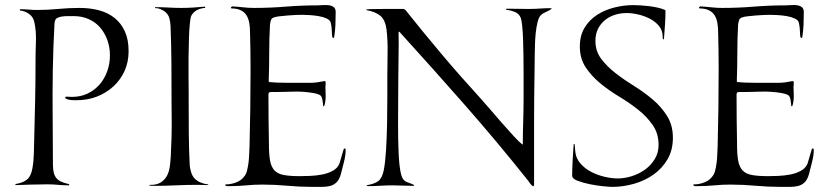

<svg xmlns="http://www.w3.org/2000/svg" viewBox="-20 -725 3243 751"><path d="M124 -686Q166 -686 207.5 -690Q249 -694 291 -694Q333 -694 368 -684.5Q403 -675 428.5 -654.5Q454 -634 468.5 -602Q483 -570 483 -525Q483 -482 467 -447Q451 -412 423 -386.5Q395 -361 358.5 -347Q322 -333 280 -333Q277 -333 270 -333Q263 -333 255.5 -334Q248 -335 242.5 -337Q237 -339 235 -342V-344L238 -347L261 -346Q295 -346 322.5 -359Q350 -372 369.5 -394.5Q389 -417 399.5 -446.5Q410 -476 410 -508Q410 -540 400 -568Q390 -596 372 -617Q354 -638 327.5 -650Q301 -662 268 -662Q256 -662 244 -662Q232 -662 220 -660Q205 -657 199.5 -651.5Q194 -646 193 -630Q188 -539 186.5 -447.5Q185 -356 186 -265L187 -83Q187 -64 190 -51Q193 -38 200 -29Q207 -20 219 -14.5Q231 -9 249 -5L251 -3V-2Q251 0 249 0Q228 0 207.5 -2Q187 -4 166 -4Q134 -4 103.5 -3Q73 -2 42 -1L40 -3V-5Q71 -10 86.5 -23.5Q102 -37 107 -68Q112 -97 112.5 -128Q113 -159 114 -188Q116 -263 117.5 -336.5Q119 -410 119 -485Q119 -521 120.5 -563Q122 -605 114 -640Q109 -660 93 -671Q77 -682 58 -684L57 -686L60 -689Q76 -689 92 -687.5Q108 -686 124 -686Z M690 -694Q713 -694 735.5 -695.5Q758 -697 781 -699L783 -696L782 -694Q765 -693 750.5 -685.5Q736 -678 728 -663Q725 -657 722.5 -632Q720 -607 719 -573Q718 -539 717.5 -499.5Q717 -460 717.5 -424.5Q718 -389 718 -361.5Q718 -334 718 -323Q718 -262 718.5 -201.5Q719 -141 722 -81Q723 -64 729.5 -46Q736 -28 752 -18Q757 -14 764 -11.5Q771 -9 777 -7Q779 -6 787 -5Q795 -4 795 -2L794 -1Q783 -1 772.5 -1.5Q762 -2 751 -2Q709 -2 667 0Q625 2 583 2Q578 2 573.5 1.5Q569 1 564 1L565 -2Q594 0 614 -15Q634 -30 641 -58Q646 -77 648 -113Q650 -149 651 -189Q652 -229 651.5 -266.5Q651 -304 651 -327Q651 -402 650.5 -476Q650 -550 647 -625Q646 -640 642.5 -653.5Q639 -667 627 -678Q620 -684 608 -689Q596 -694 587 -693Q586 -694 586 -695Q586 -697 589 -697Q615 -697 639.5 -695.5Q664 -694 690 -694Z M973 -694Q1036 -694 1097 -699Q1158 -704 1221 -704Q1230 -704 1242.5 -705Q1255 -706 1266.5 -704.5Q1278 -703 1285.5 -697Q1293 -691 1293 -678Q1293 -653 1292 -628Q1291 -603 1287 -579L1284 -576L1282 -577L1279 -583Q1278 -596 1277.5 -609Q1277 -622 1274 -635Q1272 -646 1258 -652.5Q1244 -659 1226 -662Q1208 -665 1190 -666Q1172 -667 1162 -667Q1153 -667 1137.5 -666.5Q1122 -666 1106 -664.5Q1090 -663 1075 -661.5Q1060 -660 1052 -657Q1042 -654 1039.5 -645.5Q1037 -637 1036 -628Q1033 -573 1033 -518Q1033 -463 1031 -407L1033 -404Q1040 -403 1062 -402Q1084 -401 1109.5 -401Q1135 -401 1158.5 -401Q1182 -401 1192 -401Q1206 -401 1221 -403Q1236 -405 1250 -408L1254 -405Q1252 -385 1253.5 -360.5Q1255 -336 1250 -316Q1250 -314 1248.5 -312.5Q1247 -311 1248 -309L1244 -310Q1244 -312 1243 -322Q1242 -332 1241 -335Q1239 -350 1229 -354.5Q1219 -359 1206 -361Q1167 -368 1123.5 -366.5Q1080 -365 1040 -365Q1038 -365 1036.5 -364.5Q1035 -364 1033 -364L1032 -363Q1032 -362 1031 -360.5Q1030 -359 1030 -357Q1030 -307 1030.5 -257.5Q1031 -208 1032 -158Q1032 -120 1036.5 -96Q1041 -72 1053.5 -58.5Q1066 -45 1090 -40.5Q1114 -36 1153 -36Q1170 -36 1193.5 -37Q1217 -38 1240.5 -42.5Q1264 -47 1282.5 -57.5Q1301 -68 1308 -86Q1309 -89 1311.5 -98Q1314 -107 1317 -117Q1320 -127 1322.5 -135.5Q1325 -144 1326 -144H1331Q1331 -142 1331.5 -141Q1332 -140 1332 -138Q1332 -117 1325 -90Q1318 -63 1313 -43Q1307 -22 1296 -11.5Q1285 -1 1270.5 2.5Q1256 6 1238.5 6Q1221 6 1203 6Q1153 6 1104 1.5Q1055 -3 1006 -3Q974 -3 943.5 0Q913 3 881 3H866L861 0V-1Q861 -2 861.5 -2.5Q862 -3 862 -4Q880 -3 901 -10.5Q922 -18 933 -32Q943 -43 946.5 -58.5Q950 -74 952 -88Q954 -104 954.5 -119.5Q955 -135 956 -151Q958 -227 959 -302.5Q960 -378 960 -453Q960 -490 959.5 -526Q959 -562 958 -598Q958 -618 955 -635Q952 -652 944.5 -664.5Q937 -677 922.5 -684.5Q908 -692 885 -692L883 -695V-696L888 -700Q909 -699 930.5 -696.5Q952 -694 973 -694Z M1565 -687Q1636 -598 1708.5 -512Q1781 -426 1858 -342Q1871 -328 1894 -301Q1917 -274 1942 -245.5Q1967 -217 1989 -193Q2011 -169 2023 -160H2024L2025 -161Q2025 -207 2026.5 -252.5Q2028 -298 2028 -344Q2028 -357 2028 -382.5Q2028 -408 2028 -439.5Q2028 -471 2027.5 -505.5Q2027 -540 2026 -570.5Q2025 -601 2022.5 -624Q2020 -647 2017 -655Q2010 -672 1993.5 -678.5Q1977 -685 1960 -687Q1959 -687 1959 -689L1962 -691Q1984 -691 2005.5 -690.5Q2027 -690 2049 -690Q2070 -690 2091 -691.5Q2112 -693 2133 -693Q2135 -693 2135.5 -692.5Q2136 -692 2138 -692V-691Q2129 -684 2120.5 -680.5Q2112 -677 2105 -673Q2098 -669 2092.5 -662Q2087 -655 2083 -640Q2078 -620 2075.5 -596.5Q2073 -573 2072.5 -549Q2072 -525 2071.5 -501Q2071 -477 2071 -456Q2069 -341 2069 -228Q2069 -115 2069 0L2066 4Q2061 2 2055 -5.5Q2049 -13 2046 -18Q1925 -170 1798.5 -314Q1672 -458 1542 -601L1539 -600Q1540 -555 1539 -511.5Q1538 -468 1538 -423Q1538 -389 1537.5 -338Q1537 -287 1537 -233Q1537 -179 1539 -130Q1541 -81 1547 -51Q1550 -36 1554.5 -28Q1559 -20 1565.5 -16Q1572 -12 1580.5 -9.5Q1589 -7 1600 -1L1599 2Q1578 2 1557 1Q1536 0 1515 0Q1492 0 1469 1.5Q1446 3 1423 3Q1416 3 1414 2V0L1417 -1Q1446 -6 1460.5 -17.5Q1475 -29 1481 -59Q1487 -89 1490 -138Q1493 -187 1494 -240Q1495 -293 1495 -343.5Q1495 -394 1495 -428Q1495 -472 1496 -518.5Q1497 -565 1492 -609Q1487 -647 1468 -663Q1449 -679 1415 -685L1412 -687L1413 -688Q1416 -689 1436.5 -689.5Q1457 -690 1482 -690Q1507 -690 1529 -690Q1551 -690 1558 -690Z M2457 -705Q2470 -705 2486 -704Q2502 -703 2518.5 -701Q2535 -699 2551 -695.5Q2567 -692 2579 -687Q2580 -686 2581.5 -685.5Q2583 -685 2583 -683Q2583 -655 2581 -627.5Q2579 -600 2577 -572L2574 -571L2572 -577V-582Q2572 -606 2557.5 -623.5Q2543 -641 2521.5 -652Q2500 -663 2476 -668.5Q2452 -674 2432 -674Q2407 -674 2385 -667Q2363 -660 2346 -646Q2329 -632 2319 -612Q2309 -592 2309 -565Q2309 -525 2331.5 -495Q2354 -465 2387.5 -439Q2421 -413 2460.5 -388.5Q2500 -364 2533.5 -335.5Q2567 -307 2589.5 -271Q2612 -235 2612 -186Q2612 -138 2591 -102Q2570 -66 2536 -42Q2502 -18 2459.5 -6Q2417 6 2375 6Q2365 6 2339.5 3.5Q2314 1 2287 -4.5Q2260 -10 2239 -18Q2218 -26 2218 -38Q2218 -50 2218.5 -66Q2219 -82 2220 -99.5Q2221 -117 2222 -133Q2223 -149 2224 -161Q2224 -162 2226 -162L2228 -159L2230 -134Q2232 -107 2249.5 -86.5Q2267 -66 2292 -53Q2317 -40 2345 -33.5Q2373 -27 2396 -27Q2423 -27 2451.5 -36Q2480 -45 2503.5 -62Q2527 -79 2541.5 -103.5Q2556 -128 2556 -158Q2556 -203 2533 -236Q2510 -269 2476 -296Q2442 -323 2402 -347Q2362 -371 2328 -399Q2294 -427 2271 -461.5Q2248 -496 2248 -543Q2248 -586 2266.5 -616.5Q2285 -647 2315 -666.5Q2345 -686 2382.5 -695.5Q2420 -705 2457 -705Z M2804 -694Q2867 -694 2928 -699Q2989 -704 3052 -704Q3061 -704 3073.5 -705Q3086 -706 3097.5 -704.5Q3109 -703 3116.5 -697Q3124 -691 3124 -678Q3124 -653 3123 -628Q3122 -603 3118 -579L3115 -576L3113 -577L3110 -583Q3109 -596 3108.5 -609Q3108 -622 3105 -635Q3103 -646 3089 -652.5Q3075 -659 3057 -662Q3039 -665 3021 -666Q3003 -667 2993 -667Q2984 -667 2968.5 -666.5Q2953 -666 2937 -664.5Q2921 -663 2906 -661.5Q2891 -660 2883 -657Q2873 -654 2870.5 -645.5Q2868 -637 2867 -628Q2864 -573 2864 -518Q2864 -463 2862 -407L2864 -404Q2871 -403 2893 -402Q2915 -401 2940.5 -401Q2966 -401 2989.5 -401Q3013 -401 3023 -401Q3037 -401 3052 -403Q3067 -405 3081 -408L3085 -405Q3083 -385 3084.5 -360.5Q3086 -336 3081 -316Q3081 -314 3079.5 -312.5Q3078 -311 3079 -309L3075 -310Q3075 -312 3074 -322Q3073 -332 3072 -335Q3070 -350 3060 -354.5Q3050 -359 3037 -361Q2998 -368 2954.5 -366.5Q2911 -365 2871 -365Q2869 -365 2867.5 -364.5Q2866 -364 2864 -364L2863 -363Q2863 -362 2862 -360.5Q2861 -359 2861 -357Q2861 -307 2861.5 -257.5Q2862 -208 2863 -158Q2863 -120 2867.5 -96Q2872 -72 2884.5 -58.5Q2897 -45 2921 -40.5Q2945 -36 2984 -36Q3001 -36 3024.5 -37Q3048 -38 3071.5 -42.5Q3095 -47 3113.5 -57.5Q3132 -68 3139 -86Q3140 -89 3142.5 -98Q3145 -107 3148 -117Q3151 -127 3153.5 -135.5Q3156 -144 3157 -144H3162Q3162 -142 3162.5 -141Q3163 -140 3163 -138Q3163 -117 3156 -90Q3149 -63 3144 -43Q3138 -22 3127 -11.5Q3116 -1 3101.5 2.5Q3087 6 3069.5 6Q3052 6 3034 6Q2984 6 2935 1.5Q2886 -3 2837 -3Q2805 -3 2774.5 0Q2744 3 2712 3H2697L2692 0V-1Q2692 -2 2692.5 -2.5Q2693 -3 2693 -4Q2711 -3 2732 -10.5Q2753 -18 2764 -32Q2774 -43 2777.5 -58.5Q2781 -74 2783 -88Q2785 -104 2785.5 -119.5Q2786 -135 2787 -151Q2789 -227 2790 -302.5Q2791 -378 2791 -453Q2791 -490 2790.5 -526Q2790 -562 2789 -598Q2789 -618 2786 -635Q2783 -652 2775.5 -664.5Q2768 -677 2753.5 -684.5Q2739 -692 2716 -692L2714 -695V-696L2719 -700Q2740 -699 2761.5 -696.5Q2783 -694 2804 -694Z"/></svg>

Font: Cane Nero
Style: Regular
Weight: 400
Version: Version 1.000